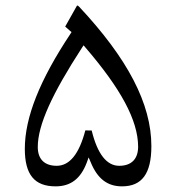

<svg xmlns="http://www.w3.org/2000/svg" viewBox="-20 -660 622 680"><path d="M282.2 -198.2C260.3 -114.7 226.6 -72.8 180.7 -72.8C137.7 -72.8 113.8 -96.2 113.8 -139.2C113.8 -217.8 165 -328.6 270.5 -491.2L275.9 -499.5L282.2 -492.2C407.7 -346.2 468.8 -234.4 469.2 -140.6C469.2 -97.2 445.8 -72.8 402.3 -72.8C357.9 -72.8 325.2 -114.3 304.7 -197.8ZM293.9 -102.5 301.3 -85.4C325.7 -25.4 361.8 0 412.1 0C482.4 0 516.1 -44.4 516.1 -142.6C516.1 -292.5 432.1 -452.6 260.3 -636.2C256.8 -639.6 254.9 -641.1 253.4 -640.1C252.4 -639.6 251.5 -638.7 251 -637.2L210.9 -565.9L228.5 -550.3L233.4 -546.4L230 -541C120.6 -376.5 67.9 -244.1 67.9 -132.8C67.9 -41 102.5 0 176.8 0C230 0 265.6 -26.4 287.6 -85Z"/></svg>

Font: Sahel Light
Style: Regular
Weight: 300
Foundry: Saber Rastikerdar (saber.rastikerdar@gmail.com)
Version: Version 3.4.0